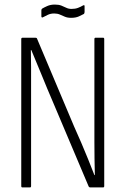

<svg xmlns="http://www.w3.org/2000/svg" viewBox="-20 -820 549 840"><path d="M78 0Q73 0 73 -6V-649Q73 -655 79 -655H135Q141 -655 142 -651L304 -267Q320 -232 335.5 -195.5Q351 -159 365.5 -123.5Q380 -88 393 -54H395Q394 -89 393.5 -125.5Q393 -162 393 -198.5Q393 -235 393 -269V-649Q393 -655 398 -655H431Q436 -655 436 -649V-6Q436 0 431 0H375Q370 0 368 -4L211 -375Q186 -433 163 -490Q140 -547 117 -601H115Q116 -565 116 -526Q116 -487 116 -448.5Q116 -410 116 -373V-6Q116 0 111 0ZM291 -742Q275 -742 263.5 -747Q252 -752 241.5 -756.5Q231 -761 217 -761Q202 -761 190 -755.5Q178 -750 167 -744Q165 -743 163 -744Q161 -745 161 -749V-774Q161 -780 164 -782Q172 -787 186.5 -793.5Q201 -800 220 -800Q237 -800 248.5 -795.5Q260 -791 270 -786Q280 -781 293 -781Q309 -781 321 -785.5Q333 -790 343 -796Q350 -800 350 -793V-768Q350 -762 347 -759Q338 -754 324.5 -748Q311 -742 291 -742Z"/></svg>

Font: Sofia Sans Condensed Light
Style: Regular
Weight: 300
Designer: Botio Nikoltchev, Ani Petrova
Foundry: lettersoup
Version: Version 4.101